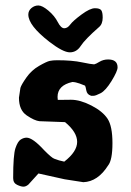

<svg xmlns="http://www.w3.org/2000/svg" viewBox="-20 -657 484 712"><path d="M347.2 -556.6Q294.9 -510.7 279.5 -486.8Q264.2 -462.9 239 -462.9Q213.9 -462.9 163.1 -502Q85 -562.5 85 -603Q85 -617.2 96.4 -627Q107.9 -636.7 122.3 -636.7Q136.7 -636.7 159.4 -617.7Q182.1 -598.6 194.1 -575.4Q206.1 -552.2 218.3 -552.2Q230.5 -552.2 240.7 -566.2Q251 -580.1 282.5 -603.3Q314 -626.5 332 -626.5Q350.1 -626.5 355.5 -618.9Q360.8 -611.3 360.8 -591.8Q360.8 -567.9 347.2 -556.6ZM380.9 -436.5Q416 -436.5 416 -407.2Q416 -393.1 393.8 -356.9Q371.6 -320.8 353 -311.3Q334.5 -301.8 327.1 -301.8H317.9L315.9 -302.7Q302.7 -307.1 300 -321.8Q297.4 -336.4 295.4 -339.4Q290 -341.8 275.4 -347.2Q260.7 -352.5 248.5 -353Q193.4 -340.8 193.4 -297.4Q193.4 -292 194.3 -286.6H202.1Q209 -287.1 243.2 -287.1Q277.3 -287.1 319.1 -265.6Q360.8 -244.1 378.9 -216.6Q397 -189 397 -126.2Q397 -63.5 380.9 -43.5Q342.8 16.6 289.1 18.6L219.7 7.8L122.6 -13.7L85.4 27.3Q76.2 35.2 66.9 35.2Q57.6 35.2 43.2 28.3Q28.8 21.5 28.8 3.4Q28.8 -83 37.4 -107.9Q45.9 -132.8 56.9 -139.6Q67.9 -146.5 78.6 -146.5Q101.1 -146.5 143.6 -100.1Q171.4 -71.8 181.2 -68.4Q198.2 -61.5 218.3 -57.6Q266.1 -94.7 266.1 -130.9Q266.1 -167 221.2 -204.1L127.9 -207.5H126.5Q107.9 -209.5 79.1 -229Q50.3 -248.5 50.3 -294.4V-294.9L55.7 -331.1Q59.1 -342.8 77.9 -369.6Q96.7 -396.5 124.8 -412.6Q152.8 -428.7 164.6 -431.2Q176.3 -433.6 191.9 -433.6Q248 -433.6 284.2 -425.8Q319.3 -418.5 328.1 -418.5Q328.1 -418.5 329.6 -418.5Q335 -419.4 349.1 -428Q363.3 -436.5 380.9 -436.5Z"/></svg>

Font: Drukaatie burti
Style: Bold
Weight: 700
Version: Version 0.14